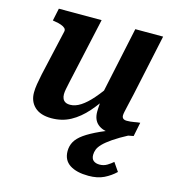

<svg xmlns="http://www.w3.org/2000/svg" viewBox="-115 -637 897 980"><g transform="rotate(15 334.0 -146.5)"><path d="M224 -190Q219 -167 216 -151.5Q213 -136 213 -124Q213 -111 217.5 -101Q222 -91 231.5 -85.5Q241 -80 257 -80Q284 -80 312.5 -98.5Q341 -117 371 -151.5Q401 -186 434 -234L443 -186Q406 -127 367 -82.5Q328 -38 283 -13.5Q238 11 182 11Q124 11 93.5 -17.5Q63 -46 63 -93Q63 -114 67 -138Q71 -162 77 -191L132 -434Q134 -444 127 -451Q120 -458 106 -463Q92 -468 72 -471L61 -473L75 -539H301ZM557 -216Q549 -181 543.5 -157Q538 -133 535 -119Q532 -105 532 -98Q532 -87 538.5 -81.5Q545 -76 558 -76Q577 -76 595.5 -79.5Q614 -83 627 -84L612 -10Q597 -7 578 -3.5Q559 0 539 2.5Q519 5 497 5Q452 5 426 -17Q400 -39 400 -82Q400 -88 400.5 -98.5Q401 -109 402 -122.5Q403 -136 405 -152L395 -144L479 -539H626ZM573 -40 592 -9Q541 18 510.5 39Q480 60 464 76.5Q448 93 442.5 107.5Q437 122 437 136Q437 157 449 166.5Q461 176 481 176Q503 176 521 165Q539 154 551 143L582 188Q556 213 522.5 229.5Q489 246 441 246Q378 246 342 222.5Q306 199 306 151Q306 124 318.5 101.5Q331 79 360.5 58Q390 37 441.5 13.5Q493 -10 573 -40Z"/></g></svg>

Font: Roboto Serif SemiBold
Style: Italic
Weight: 600
Italic angle: -10°
Version: Version 1.007